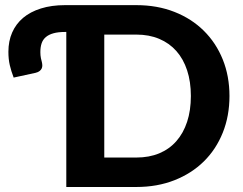

<svg xmlns="http://www.w3.org/2000/svg" viewBox="-20 -746 970 766"><path d="M524 -117.5Q575 -117.5 615.2 -134.2Q655.5 -151 683.5 -182.8Q711.5 -214.5 726.5 -260Q741.5 -305.5 741.5 -363Q741.5 -420 726.5 -465.5Q711.5 -511 683.5 -542.5Q655.5 -574 615.2 -591Q575 -608 524 -608H396V-117.5ZM524 -725.5Q607.5 -725.5 676 -698.5Q744.5 -671.5 793.2 -623.2Q842 -575 868.8 -508.5Q895.5 -442 895.5 -363Q895.5 -283.5 868.8 -216.8Q842 -150 793.2 -102Q744.5 -54 676 -27Q607.5 0 524 0H244.5V-618.5H239.5Q212 -618.5 193.2 -613.2Q174.5 -608 162.8 -598Q151 -588 146 -573Q141 -558 141 -538Q141 -525 143.2 -514Q145.5 -503 147 -498.5Q148.5 -492 148.8 -485.5Q149 -479 146.5 -473.2Q144 -467.5 138.2 -462.8Q132.5 -458 122 -455.5L34.5 -436.5Q24.5 -462.5 19 -486.2Q13.5 -510 13.5 -539.5Q13.5 -582 28.5 -616.2Q43.5 -650.5 72.2 -674.8Q101 -699 143.2 -712.2Q185.5 -725.5 239.5 -725.5Z"/></svg>

Font: Lato 2
Style: Regular
Weight: 800
Designer: Lukasz Dziedzic with Adam Twardoch and Botio Nikoltchev
Foundry: tyPoland Lukasz Dziedzic
Version: Version 2.015; 2015-08-06; http://www.latofonts.com/